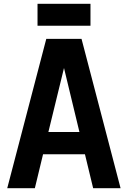

<svg xmlns="http://www.w3.org/2000/svg" viewBox="-20 -988 671 1008"><path d="M455 -853ZM455 -853H177V-968H455ZM613 0H469L426 -178H206L163 0H18L223 -784H408ZM397 -295 316 -631 234 -295Z"/></svg>

Font: Tanohe Sans SemiBold
Style: Regular
Weight: 600
Designer: Village Type and Design LLC & Cristiano Sobral
Foundry: Cooper Hewitt Smithsonian Design Museum
Version: Version 1.00;September 29, 2021;FontCreator 13.0.0.2655 64-b